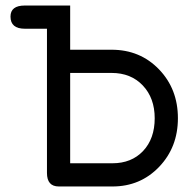

<svg xmlns="http://www.w3.org/2000/svg" viewBox="-20 -662 696 695"><path d="M150 -36V-558H70Q18 -558 18 -602Q18 -642 70 -642H234V-482H384Q487 -482 555.5 -411Q624 -340 624 -234Q624 -129 556 -58Q488 13 387 13H193Q150 13 150 -36ZM384 -398H234V-71H387Q456 -71 498 -115.5Q540 -160 540 -234Q540 -307 497 -352.5Q454 -398 384 -398Z"/></svg>

Font: Jura
Style: Bold
Weight: 700
Designer: Daniel Johnson, Alexei Vanyashin
Foundry: Daniel Johnson
Version: Version 5.103